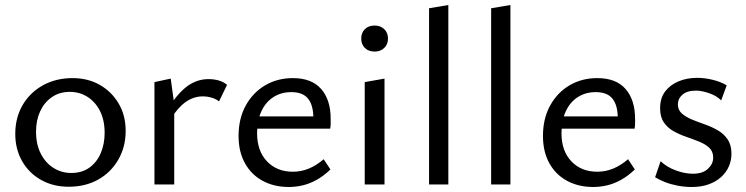

<svg xmlns="http://www.w3.org/2000/svg" viewBox="-20 -737 2982 767"><path d="M254 9Q193 9 144.5 -18Q96 -45 68.5 -93Q41 -141 41 -202Q41 -267 70.5 -317.5Q100 -368 152 -396.5Q204 -425 270 -425Q331 -425 378.5 -398Q426 -371 454 -323.5Q482 -276 482 -214Q482 -150 452.5 -99Q423 -48 372 -19.5Q321 9 254 9ZM265 -46Q308 -46 338 -68Q368 -90 383 -126.5Q398 -163 398 -206Q398 -257 379.5 -293.5Q361 -330 329.5 -350Q298 -370 259 -370Q217 -370 186.5 -348.5Q156 -327 140 -291.5Q124 -256 124 -211Q124 -160 143 -123Q162 -86 194 -66Q226 -46 265 -46Z M597 0V-409L662 -423L676 -321V0ZM662 -261 643 -286Q676 -349 718.5 -385Q761 -421 813 -421Q835 -421 854 -415.5Q873 -410 887 -398L855 -332Q844 -341 826.5 -346.5Q809 -352 790 -352Q753 -352 721 -329Q689 -306 662 -261Z M1134 10Q1075 10 1029.5 -14.5Q984 -39 958.5 -85Q933 -131 933 -194Q933 -263 961.5 -315Q990 -367 1039 -396Q1088 -425 1150 -425Q1225 -425 1263 -381.5Q1301 -338 1301 -262Q1301 -253 1301 -243Q1301 -233 1299 -223H1232V-263Q1232 -316 1211 -342.5Q1190 -369 1144 -369Q1103 -369 1072 -349Q1041 -329 1024 -292Q1007 -255 1007 -205Q1007 -134 1046.5 -92.5Q1086 -51 1150 -51Q1183 -51 1213.5 -63.5Q1244 -76 1273 -101L1300 -60Q1273 -34 1245 -18.5Q1217 -3 1189 3.5Q1161 10 1134 10ZM975 -223 984 -272H1289V-223Z M1437 0V-409L1516 -423V0ZM1477 -531Q1452 -531 1437.5 -545.5Q1423 -560 1423 -583Q1423 -606 1437.5 -620.5Q1452 -635 1477 -635Q1500 -635 1515 -620.5Q1530 -606 1530 -583Q1530 -560 1515 -545.5Q1500 -531 1477 -531Z M1694 0V-704L1771 -717V0Z M1942 0V-704L2019 -717V0Z M2350 10Q2291 10 2245.5 -14.5Q2200 -39 2174.5 -85Q2149 -131 2149 -194Q2149 -263 2177.5 -315Q2206 -367 2255 -396Q2304 -425 2366 -425Q2441 -425 2479 -381.5Q2517 -338 2517 -262Q2517 -253 2517 -243Q2517 -233 2515 -223H2448V-263Q2448 -316 2427 -342.5Q2406 -369 2360 -369Q2319 -369 2288 -349Q2257 -329 2240 -292Q2223 -255 2223 -205Q2223 -134 2262.5 -92.5Q2302 -51 2366 -51Q2399 -51 2429.5 -63.5Q2460 -76 2489 -101L2516 -60Q2489 -34 2461 -18.5Q2433 -3 2405 3.5Q2377 10 2350 10ZM2191 -223 2200 -272H2505V-223Z M2744 10Q2714 10 2686 4.5Q2658 -1 2635.5 -10Q2613 -19 2597 -29L2619 -93Q2643 -70 2679 -56.5Q2715 -43 2748 -43Q2787 -43 2808 -62.5Q2829 -82 2829 -107Q2829 -132 2813.5 -146.5Q2798 -161 2773.5 -171Q2749 -181 2722.5 -190Q2696 -199 2671.5 -212.5Q2647 -226 2632 -248Q2617 -270 2617 -304Q2617 -345 2637 -371.5Q2657 -398 2690.5 -412Q2724 -426 2765 -426Q2796 -426 2828 -418Q2860 -410 2883 -396L2861 -336Q2842 -355 2812 -365Q2782 -375 2761 -375Q2725 -375 2706.5 -359Q2688 -343 2688 -320Q2688 -298 2703.5 -284Q2719 -270 2743 -260Q2767 -250 2794.5 -240.5Q2822 -231 2846.5 -217Q2871 -203 2886.5 -180.5Q2902 -158 2902 -123Q2902 -96 2891.5 -72Q2881 -48 2860.5 -29.5Q2840 -11 2810.5 -0.5Q2781 10 2744 10Z"/></svg>

Font: Ysabeau Office Medium
Style: Regular
Weight: 500
Designer: Christian Thalmann (Catharsis Fonts)
Version: Version 2.001;gftools[0.9.30]; featfreeze: tnum,lnum,ss02